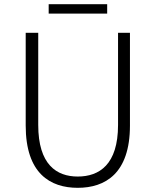

<svg xmlns="http://www.w3.org/2000/svg" viewBox="-20 -886 745 919"><path d="M352 13C483 13 602 -55 602 -285V-729H545V-288C545 -98 455 -41 352 -41C251 -41 163 -98 163 -288V-729H103V-285C103 -55 221 13 352 13ZM213 -821H493V-866H213Z"/></svg>

Font: Noto Sans Japanese Light
Style: Regular
Weight: 300
Designer: Ryoko NISHIZUKA (kana & ideographs); Paul D. Hunt (Latin, Greek & Cyrillic); Wenlong ZHANG (bopomofo); Sandoll Communica
Foundry: Adobe Systems Incorporated
Version: Version 1.000;PS 1;hotconv 1.0.78;makeotf.lib2.5.61930